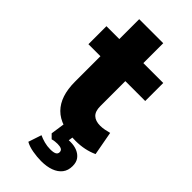

<svg xmlns="http://www.w3.org/2000/svg" viewBox="-263 -692 949 949"><g transform="rotate(45 211.5 -217.5)"><path d="M297 11Q190 11 139 -40.5Q88 -92 88 -194V-372H4V-498H94V-637H262V-498H401V-372H262V-197Q262 -161 279.5 -144.5Q297 -128 330 -128Q344 -128 360 -131Q376 -134 390 -138L413 -13Q387 -1 358 5Q329 11 297 11ZM247 202Q219 202 187.5 196.5Q156 191 135 179L158 110Q175 118 195.5 123.5Q216 129 238 129Q260 129 270.5 123.5Q281 118 281 106Q281 94 271.5 89Q262 84 245 84Q238 84 227.5 85Q217 86 208 89L187 68L200 -21H279L267 59L230 41Q240 36 254 34Q268 32 283 32Q309 32 329.5 40.5Q350 49 362.5 65.5Q375 82 375 109Q375 140 359 160.5Q343 181 314.5 191.5Q286 202 247 202Z"/></g></svg>

Font: Nunito Sans 10pt SemiCondensed Black
Style: Regular
Weight: 900
Width: 4
Designer: Vernon Adams
Foundry: Vernon Adams
Version: Version 3.101;gftools[0.9.27]